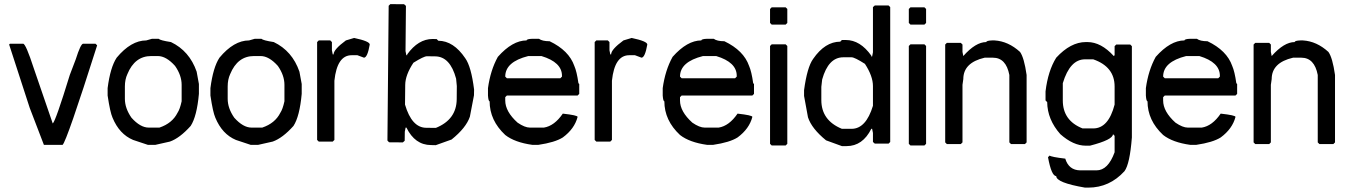

<svg xmlns="http://www.w3.org/2000/svg" viewBox="-20 -692 6412 912"><path d="M89.8 -484.4Q102.5 -484.4 140.6 -367.2L230.5 -105.5Q244.1 -116.2 311.5 -335.9L339.8 -410.2Q363.3 -484.4 375 -484.4H433.6L441.4 -476.6Q296.9 -21.5 277.3 -3.9H188.5L121.1 -179.7L23.4 -480.5L27.3 -484.4Z M702.1 -507.8H733.4Q741.2 -500 792 -492.2Q879.9 -450.2 914.1 -351.6Q921.4 -309.6 924.8 -293V-246.1Q915 -138.7 885.7 -93.8Q834 -36.1 787.1 -19.5L717.8 -3.9H682.6L612.3 -27.3Q546.9 -54.7 514.6 -132.8Q502.9 -159.2 491.2 -238.3V-273.4Q503.9 -372.1 534.2 -418Q602.5 -500 674.8 -500Q674.8 -500 702.1 -507.8ZM573.2 -281.2V-222.7Q573.2 -177.7 604.5 -132.8Q646.5 -85.9 686.5 -85.9H737.3Q798.3 -106.4 823.2 -156.2Q834.5 -172.9 842.8 -210.9V-289.1Q842.8 -334 811.5 -378.9Q769.5 -425.8 729.5 -425.8H698.2Q620.1 -425.8 585 -339.8Q573.2 -314.5 573.2 -281.2Z M1190.4 -507.8H1221.7Q1229.5 -500 1280.3 -492.2Q1368.2 -450.2 1402.3 -351.6Q1409.7 -309.6 1413.1 -293V-246.1Q1403.3 -138.7 1374 -93.8Q1322.3 -36.1 1275.4 -19.5L1206.1 -3.9H1170.9L1100.6 -27.3Q1035.2 -54.7 1002.9 -132.8Q991.2 -159.2 979.5 -238.3V-273.4Q992.2 -372.1 1022.5 -418Q1090.8 -500 1163.1 -500Q1163.1 -500 1190.4 -507.8ZM1061.5 -281.2V-222.7Q1061.5 -177.7 1092.8 -132.8Q1134.8 -85.9 1174.8 -85.9H1225.6Q1286.6 -106.4 1311.5 -156.2Q1322.8 -172.9 1331.1 -210.9V-289.1Q1331.1 -334 1299.8 -378.9Q1257.8 -425.8 1217.8 -425.8H1186.5Q1108.4 -425.8 1073.2 -339.8Q1061.5 -314.5 1061.5 -281.2Z M1662.1 -511.7Q1736.3 -496.1 1736.3 -480.5Q1725.6 -418.9 1709 -418L1677.7 -429.7H1650.4Q1581.1 -429.7 1568.4 -308.6V-27.3L1560.5 -19.5H1494.1L1486.3 -27.3V-492.2L1494.1 -500H1548.8L1556.6 -492.2V-453.1L1560.5 -433.6H1564.5Q1564.5 -457 1623 -500Z M1899.4 -671.9 1908.2 -664.1 1906.2 -449.2 1910.2 -429.7H1914.1V-433.6Q1966.8 -506.8 2034.7 -506.8Q2035.2 -506.8 2035.6 -506.8L2054.2 -506.3L2062 -498.5Q2134.3 -498 2189.9 -415.5Q2218.3 -376 2231.9 -266.6L2231.4 -239.3L2211.9 -137.7Q2193.8 -84.5 2125 -29.3L2049.8 -2.4L2027.3 -2.9Q1950.7 -3.4 1910.6 -85.9H1906.7L1902.8 -66.4L1902.3 -23.4L1893.6 -15.6L1828.1 -16.1L1820.3 -24.4L1826.2 -664.6L1834 -672.4ZM2149.9 -283.2 2146.5 -318.4Q2118.2 -423.8 2046.9 -424.3L2007.8 -424.8Q1993.2 -424.8 1943.8 -394Q1905.3 -335.9 1904.8 -289.1L1903.8 -195.3Q1936 -85.4 2004.4 -85L2050.3 -84.5Q2148.4 -124 2149.4 -220.7Z M2508.8 -507.8H2540Q2555.7 -496.1 2590.8 -496.1Q2682.6 -452.1 2708 -378.9Q2719.7 -352.5 2727.5 -296.9L2731.4 -293V-246.1L2723.6 -238.3H2387.7L2379.9 -230.5V-214.8Q2379.9 -162.1 2438.5 -109.4Q2472.7 -85.9 2497.1 -85.9H2563.5Q2613.3 -93.8 2653.3 -152.3Q2723.6 -144.5 2723.6 -136.7Q2709 -80.1 2653.3 -39.1Q2616.2 -15.6 2537.1 -3.9H2508.8Q2424.8 -15.6 2379.9 -50.8Q2305.7 -120.1 2305.7 -210.9Q2299.8 -210.9 2297.9 -238.3V-273.4Q2309.6 -358.4 2344.7 -421.9Q2414.1 -500 2481.4 -500Q2481.4 -506.8 2508.8 -507.8ZM2379.9 -328.1 2387.7 -320.3H2641.6L2649.4 -328.1V-332Q2649.4 -396.5 2551.8 -425.8H2489.3Q2379.9 -398.4 2379.9 -328.1Z M2980.5 -511.7Q3054.7 -496.1 3054.7 -480.5Q3043.9 -418.9 3027.3 -418L2996.1 -429.7H2968.8Q2899.4 -429.7 2886.7 -308.6V-27.3L2878.9 -19.5H2812.5L2804.7 -27.3V-492.2L2812.5 -500H2867.2L2875 -492.2V-453.1L2878.9 -433.6H2882.8Q2882.8 -457 2941.4 -500Z M3338.9 -507.8H3370.1Q3385.7 -496.1 3420.9 -496.1Q3512.7 -452.1 3538.1 -378.9Q3549.8 -352.5 3557.6 -296.9L3561.5 -293V-246.1L3553.7 -238.3H3217.8L3210 -230.5V-214.8Q3210 -162.1 3268.6 -109.4Q3302.7 -85.9 3327.1 -85.9H3393.6Q3443.4 -93.8 3483.4 -152.3Q3553.7 -144.5 3553.7 -136.7Q3539.1 -80.1 3483.4 -39.1Q3446.3 -15.6 3367.2 -3.9H3338.9Q3254.9 -15.6 3210 -50.8Q3135.7 -120.1 3135.7 -210.9Q3129.9 -210.9 3127.9 -238.3V-273.4Q3139.6 -358.4 3174.8 -421.9Q3244.1 -500 3311.5 -500Q3311.5 -506.8 3338.9 -507.8ZM3210 -328.1 3217.8 -320.3H3471.7L3479.5 -328.1V-332Q3479.5 -396.5 3381.8 -425.8H3319.3Q3210 -398.4 3210 -328.1Z M3645.5 -657.2H3711.9L3719.7 -649.4V-583L3711.9 -575.2H3645.5L3637.7 -583V-649.4ZM3645.5 -481.4H3711.9L3719.7 -473.6V-8.8L3711.9 -1H3645.5L3637.7 -8.8V-473.6Z M4135.3 -666H4200.7L4208.5 -658.2V-17.6L4200.7 -9.8H4135.3L4126.5 -17.6V-60.5L4122.6 -80.1H4118.7Q4077.6 2 4001.5 2H3979L3903.8 -25.4Q3835.4 -81.1 3817.9 -134.8L3799.3 -236.3V-263.7Q3814 -373 3842.3 -412.1Q3898.9 -494.1 3971.2 -494.1L3979 -502H3997.6Q4065.9 -502 4118.7 -427.7V-423.8H4122.6L4126.5 -443.4V-658.2ZM3881.3 -279.3V-216.8Q3881.3 -120.1 3979 -80.1H4024.9Q4093.3 -80.1 4126.5 -189.5V-283.2Q4126.5 -330.1 4088.4 -388.7Q4039.6 -419.9 4024.9 -419.9H3985.8Q3914.6 -419.9 3885.3 -314.5Z M4304.7 -657.2H4371.1L4378.9 -649.4V-583L4371.1 -575.2H4304.7L4296.9 -583V-649.4ZM4304.7 -481.4H4371.1L4378.9 -473.6V-8.8L4371.1 -1H4304.7L4296.9 -8.8V-473.6Z M4692.4 -500H4704.1Q4769.5 -496.1 4825.2 -445.3Q4844.7 -418 4856.4 -335.9V-15.6L4848.6 -7.8H4782.2L4774.4 -15.6V-335.9Q4758.8 -418 4696.3 -418H4657.2Q4555.7 -394.5 4555.7 -316.4L4551.8 -289.1V-15.6L4543.9 -7.8H4477.5L4469.7 -15.6V-480.5L4477.5 -488.3H4543.9L4551.8 -480.5V-445.3L4555.7 -425.8Q4614.3 -492.2 4665 -492.2Q4665 -499 4692.4 -500Z M5137.7 -492.2H5145.5Q5210 -492.2 5270.5 -425.8L5274.4 -429.7V-472.7L5282.2 -480.5H5348.6L5356.4 -472.7V-39.1Q5346.7 86.9 5321.3 121.1Q5250 199.2 5149.4 199.2H5133.8Q4997.1 175.8 4997.1 144.5Q4974.6 144.5 4958 54.7L4965.8 46.9Q4973.6 53.7 5040 61.5Q5056.6 116.2 5110.4 117.2H5188.5Q5243.2 117.2 5274.4 31.2V-46.9L5266.6 -54.7Q5266.6 -28.3 5157.2 0H5137.7Q5078.1 0 5016.6 -54.7Q4955.1 -124 4954.1 -207L4946.3 -214.8V-257.8Q4958 -355.5 4997.1 -418Q5065.4 -492.2 5137.7 -492.2ZM5028.3 -214.8Q5028.3 -119.1 5122.1 -82H5172.9Q5245.1 -82 5274.4 -195.3V-281.2Q5274.4 -375 5172.9 -410.2H5133.8Q5062.5 -410.2 5028.3 -296.9Z M5633.8 -507.8H5665Q5680.7 -496.1 5715.8 -496.1Q5807.6 -452.1 5833 -378.9Q5844.7 -352.5 5852.5 -296.9L5856.4 -293V-246.1L5848.6 -238.3H5512.7L5504.9 -230.5V-214.8Q5504.9 -162.1 5563.5 -109.4Q5597.7 -85.9 5622.1 -85.9H5688.5Q5738.3 -93.8 5778.3 -152.3Q5848.6 -144.5 5848.6 -136.7Q5834 -80.1 5778.3 -39.1Q5741.2 -15.6 5662.1 -3.9H5633.8Q5549.8 -15.6 5504.9 -50.8Q5430.7 -120.1 5430.7 -210.9Q5424.8 -210.9 5422.9 -238.3V-273.4Q5434.6 -358.4 5469.7 -421.9Q5539.1 -500 5606.4 -500Q5606.4 -506.8 5633.8 -507.8ZM5504.9 -328.1 5512.7 -320.3H5766.6L5774.4 -328.1V-332Q5774.4 -396.5 5676.8 -425.8H5614.3Q5504.9 -398.4 5504.9 -328.1Z M6157.2 -500H6168.9Q6234.4 -496.1 6290 -445.3Q6309.6 -418 6321.3 -335.9V-15.6L6313.5 -7.8H6247.1L6239.3 -15.6V-335.9Q6223.6 -418 6161.1 -418H6122.1Q6020.5 -394.5 6020.5 -316.4L6016.6 -289.1V-15.6L6008.8 -7.8H5942.4L5934.6 -15.6V-480.5L5942.4 -488.3H6008.8L6016.6 -480.5V-445.3L6020.5 -425.8Q6079.1 -492.2 6129.9 -492.2Q6129.9 -499 6157.2 -500Z"/></svg>

Font: LaylaRuqaa
Style: Regular
Weight: 400
Version: Version 2.0